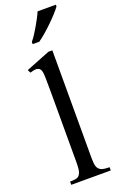

<svg xmlns="http://www.w3.org/2000/svg" viewBox="-181 -1007 660 1055"><g transform="rotate(-20 149.5 -479.5)"><path d="M195 -730V-106Q195 -63 201 -48.5Q207 -34 221 -26.5Q235 -19 271 -19V0H40V-19Q73 -19 84.5 -25Q96 -31 102.5 -47Q109 -63 109 -106V-534Q109 -614 106 -632Q103 -650 94.5 -656.5Q86 -663 74 -663Q62 -663 40 -656L31 -674L172 -730ZM105 -812Q117 -826 129 -844.5Q141 -863 152.5 -883Q164 -903 174.5 -922.5Q185 -942 192 -959H299V-949Q290 -936 272 -916Q254 -896 232 -874.5Q210 -853 187 -833Q164 -813 144 -799H105Z"/></g></svg>

Font: MM Taunggyi
Style: Regular
Weight: 400
Designer: Khon Soe Zaw Thu
Version: Version 1.00 July 18, 2016, initial release